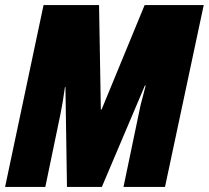

<svg xmlns="http://www.w3.org/2000/svg" viewBox="-25 -734 820 754"><path d="M-5 0H153L212 -284Q217 -308 221.5 -335Q226 -362 230 -392H232L238 0H375L544 -398H547Q542 -378 537 -359Q532 -340 527 -321L460 0H623L775 -714H543L374 -304H371L364 -714H146Z"/></svg>

Font: Noto Sans Display Condensed Black
Style: Italic
Weight: 900
Width: 3
Italic angle: -192°
Designer: Monotype Design Team
Foundry: Monotype Imaging Inc.
Version: Version 1.900